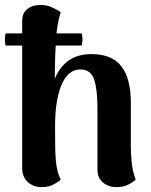

<svg xmlns="http://www.w3.org/2000/svg" viewBox="-26 -753 619 788"><path d="M-3 -616H309Q316 -591 309 -566H-3Q-9 -591 -3 -616ZM145 15Q111 15 88 -6Q65 -27 65 -63V-662Q64 -696 82.5 -713Q101 -730 129 -732Q161 -735 187 -723Q213 -711 223 -703Q208 -654 204 -593.5Q200 -533 199 -458V-371L176 -340Q184 -400 204.5 -442.5Q225 -485 261 -508Q297 -531 350 -531Q433 -531 472 -481Q511 -431 511 -331V-146Q511 -124 514.5 -86.5Q518 -49 531 -16Q518 -4 498.5 5.5Q479 15 453 15Q419 15 396.5 -4Q374 -23 374 -56V-309Q374 -385 360.5 -426.5Q347 -468 303 -468Q280 -468 261 -453.5Q242 -439 228.5 -409.5Q215 -380 207.5 -336.5Q200 -293 200 -235Q200 -186 200.5 -153Q201 -120 203 -96.5Q205 -73 209.5 -54Q214 -35 223 -15Q214 -7 194 4Q174 15 145 15Z"/></svg>

Font: Arima Thin
Style: Regular
Weight: 100
Designer: Joana Correia and Natanael Gama
Foundry: NDISCOVER
Version: Version 1.101;gftools[0.9.23]